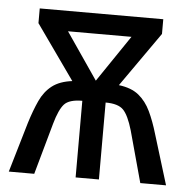

<svg xmlns="http://www.w3.org/2000/svg" viewBox="-44 -581 615 624"><g transform="rotate(5 263.5 -268.5)"><path d="M464 -537V-489L339 -311Q380 -306 404 -286.5Q428 -267 443 -235.5Q458 -204 470 -163L520 0H436L390 -168Q376 -216 359 -233.5Q342 -251 301 -251V0H225V-250Q182 -250 166 -232Q150 -214 137 -168L90 0H7L55 -163Q68 -205 82.5 -236.5Q97 -268 121.5 -287Q146 -306 187 -311L61 -489V-537ZM366 -471H159L263 -319Z"/></g></svg>

Font: Avrile Sans Condensed
Style: Regular
Weight: 400
Width: 3
Designer: Monotype Design Team
Foundry: Monotype Imaging Inc.
Version: Version 2.001;September 10, 2019;FontCreator 11.5.0.2425 64-